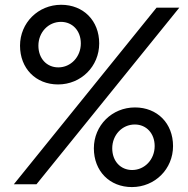

<svg xmlns="http://www.w3.org/2000/svg" viewBox="-20 -759 773 791"><path d="M37.1 0H130.4L718.8 -727.5H625ZM62.5 -570.8C62.5 -477.1 127.4 -411.1 219.2 -411.1C314 -411.1 388.7 -485.4 388.7 -580.1C388.7 -673.8 323.7 -739.3 231.9 -739.3C137.2 -739.3 62.5 -665 62.5 -570.8ZM138.2 -570.8C138.2 -626 179.2 -668.9 231 -668.9C278.8 -668.9 313 -632.3 313 -580.1C313 -524.9 272 -481.4 220.2 -481.4C172.4 -481.4 138.2 -518.1 138.2 -570.8ZM366.7 -147.9C366.7 -54.2 431.6 11.7 523.4 11.7C618.2 11.7 692.9 -62.5 692.9 -157.2C692.9 -251 627.9 -316.4 536.1 -316.4C441.4 -316.4 366.7 -242.2 366.7 -147.9ZM442.4 -147.9C442.4 -203.1 483.4 -246.1 535.2 -246.1C583 -246.1 617.2 -209.5 617.2 -157.2C617.2 -102.1 576.2 -58.6 524.4 -58.6C476.6 -58.6 442.4 -95.2 442.4 -147.9Z"/></svg>

Font: Guggenheim Sans Display
Style: Italic
Weight: 400
Italic angle: -7°
Designer: Modified by Tom Baber under direction of Pentagram Design 2023
Foundry: rsms
Version: Version 1.001;Glyphs 3.1.2 (3151)